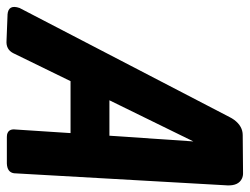

<svg xmlns="http://www.w3.org/2000/svg" viewBox="-126 -640 747 574"><g transform="rotate(90 247.0 -352.5)"><path d="M259.3 -306.6H365.2L382.3 -557.6ZM202.1 -190.4 118.2 -18.6Q106.9 2.9 81.1 1L4.9 -2Q4.4 -2 2.9 -2Q-28.3 -4.4 -16.6 -38.1L309.6 -666Q313 -672.9 317.9 -679.7Q336.9 -705.1 363.3 -705.1L475.6 -706.1Q484.9 -706.5 492.7 -703.1Q515.1 -692.9 513.7 -659.2L477.5 -21.5Q474.6 -1 448.2 0H369.1Q365.7 0 362.3 -0.5Q343.8 -4.4 346.7 -26.4L357.4 -190.4Z"/></g></svg>

Font: Allan
Style: Bold
Weight: 500
Italic angle: -14.3°
Version: Version 1.002